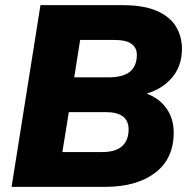

<svg xmlns="http://www.w3.org/2000/svg" viewBox="-20 -725 742 745"><path d="M25 0 137 -705H455Q538 -705 589 -682.5Q640 -660 663 -621.5Q686 -583 686 -535Q686 -470 648.5 -425Q611 -380 549 -362Q599 -343 626.5 -303.5Q654 -264 654 -211Q654 -109 582 -54.5Q510 0 388 0ZM268 -425H403Q511 -425 511 -512Q511 -540 490 -555Q469 -570 424 -570H291ZM222 -135H377Q429 -135 454 -158Q479 -181 479 -223Q479 -290 390 -290H247Z"/></svg>

Font: Nunito Sans Black
Style: Italic
Weight: 900
Italic angle: -9°
Designer: Vernon Adams
Foundry: Vernon Adams
Version: Version 3.006; ttfautohint (v1.8.3)